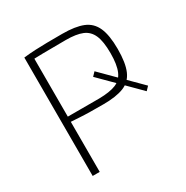

<svg xmlns="http://www.w3.org/2000/svg" viewBox="-160 -833 940 969"><g transform="rotate(-30 309.5 -349.0)"><path d="M331 -698Q407 -698 451.5 -680Q496 -662 516 -617Q536 -572 536 -492Q536 -411 516.5 -366Q497 -321 452.5 -303.5Q408 -286 334 -286Q294 -286 258 -286.5Q222 -287 193 -289Q164 -291 144 -292Q124 -293 116 -295L119 -322Q169 -322 223.5 -322Q278 -322 331 -322Q392 -323 427 -337Q462 -351 478 -388Q494 -425 494 -492Q494 -560 478 -596.5Q462 -633 427 -647.5Q392 -662 331 -662Q253 -662 197 -661Q141 -660 120 -658L106 -690Q142 -694 173.5 -695.5Q205 -697 242 -697.5Q279 -698 331 -698ZM147 -690V0H106V-690ZM358 -432 378 -453 576 -255 556 -234Z"/></g></svg>

Font: Exo 2 ExtraLight
Style: Regular
Weight: 250
Designer: Natanael Gama
Foundry: Natanael Gama
Version: Version 2.010